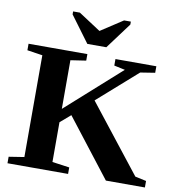

<svg xmlns="http://www.w3.org/2000/svg" viewBox="-93 -952 963 1036"><g transform="rotate(10 389.0 -434.0)"><path d="M717.3 -654.8V-619.1L637.2 -606.4L420.9 -415.5L709 -48.8L770 -35.6V0H556.2L311.5 -315.4L254.9 -266.6V-48.8L349.1 -35.6V0H17.1V-35.6L101.1 -48.8V-606.4L17.1 -619.1V-654.8H339.4V-619.1L254.9 -606.4V-339.8L553.2 -606.4L493.2 -619.1V-654.8ZM540 -868.2V-852.1L433.6 -709H329.6L223.6 -852.1V-868.2H260.7L381.8 -789.1L502.9 -868.2Z"/></g></svg>

Font: Tinos
Style: Bold
Weight: 700
Designer: Steve Matteson
Foundry: Monotype Imaging Inc.
Version: Version 1.23